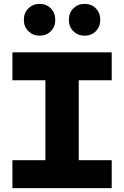

<svg xmlns="http://www.w3.org/2000/svg" viewBox="-20 -970 640 990"><path d="M44 0V-144H214V-556H44V-700H556V-556H386V-144H556V0ZM184 -786Q150 -786 126.5 -809Q103 -832 103 -868Q103 -904 126.5 -927Q150 -950 184 -950Q219 -950 242 -927Q265 -904 265 -868Q265 -832 242 -809Q219 -786 184 -786ZM416 -786Q382 -786 358.5 -809Q335 -832 335 -868Q335 -904 358.5 -927Q382 -950 416 -950Q451 -950 474 -927Q497 -904 497 -868Q497 -832 474 -809Q451 -786 416 -786Z"/></svg>

Font: Red Hat Mono
Style: Bold
Weight: 700
Monospace: yes
Designer: Pentagram, MCKL
Foundry: Pentagram, MCKL
Version: Version 1.023; ttfautohint (v1.8.3)